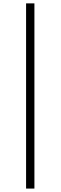

<svg xmlns="http://www.w3.org/2000/svg" viewBox="-20 -835 356 1127"><path d="M133.1 271.9V-815.2H182V271.9Z"/></svg>

Font: Noto Serif JP
Style: Regular
Weight: 200
Designer: Ryoko NISHIZUKA 西塚涼子 (kana & ideographs); Frank Grießhammer (Latin, Greek & Cyrillic); Wenlong ZHANG 张文龙 (bopomofo); San
Foundry: Adobe
Version: Version 2.001;hotconv 1.1.0;makeotfexe 2.6.0